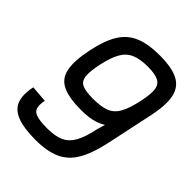

<svg xmlns="http://www.w3.org/2000/svg" viewBox="-231 -938 1076 1076"><g transform="rotate(45 307.0 -400.0)"><path d="M240 14Q150 14 97 -6Q44 -26 26.5 -69.5Q9 -113 24 -186L123 -178Q115 -137 123 -115.5Q131 -94 160.5 -86Q190 -78 243 -78Q304 -78 342.5 -95.5Q381 -113 404.5 -156Q428 -199 443 -273L457 -321Q436 -308 413 -300Q390 -292 363 -288.5Q336 -285 303 -285Q208 -285 156 -309.5Q104 -334 92 -394Q80 -454 102 -558Q122 -653 156.5 -709Q191 -765 249.5 -789.5Q308 -814 399 -814Q495 -814 546 -787.5Q597 -761 609.5 -702Q622 -643 602 -547L542 -265Q520 -161 484.5 -100Q449 -39 390.5 -12.5Q332 14 240 14ZM306 -377Q367 -377 405 -391Q443 -405 465.5 -444.5Q488 -484 504 -559Q518 -624 513.5 -659Q509 -694 481 -708Q453 -722 396 -722Q335 -722 297 -705.5Q259 -689 236.5 -650Q214 -611 199 -542Q184 -472 188.5 -436.5Q193 -401 221 -389Q249 -377 306 -377Z"/></g></svg>

Font: Victor Mono Thin
Style: Italic
Weight: 100
Italic angle: -12°
Monospace: yes
Designer: Rune Bjørnerås
Version: Version 1.561;gftools[0.9.30]